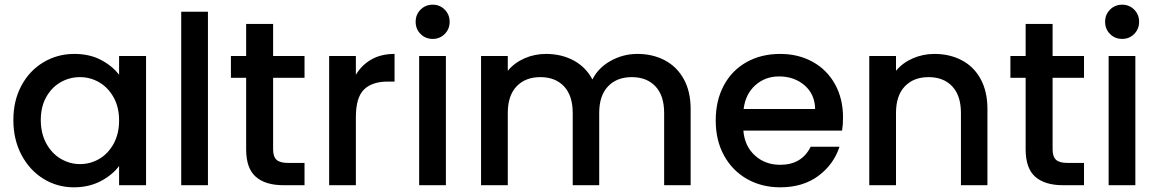

<svg xmlns="http://www.w3.org/2000/svg" viewBox="-20 -790 4938 819"><path d="M297 -560Q362 -560 410.5 -534.5Q459 -509 488 -471V-551H603V0H488V-82Q459 -43 409 -17Q359 9 295 9Q224 9 165 -27.5Q106 -64 71.5 -129.5Q37 -195 37 -278Q37 -361 71.5 -425Q106 -489 165.5 -524.5Q225 -560 297 -560ZM321 -461Q277 -461 239 -439.5Q201 -418 177.5 -376.5Q154 -335 154 -278Q154 -221 177.5 -178Q201 -135 239.5 -112.5Q278 -90 321 -90Q365 -90 403 -112Q441 -134 464.5 -176.5Q488 -219 488 -276Q488 -333 464.5 -375Q441 -417 403 -439Q365 -461 321 -461Z M867 -740V0H753V-740Z M1145 -458V-153Q1145 -122 1159.5 -108.5Q1174 -95 1209 -95H1279V0H1189Q1112 0 1071 -36Q1030 -72 1030 -153V-458H965V-551H1030V-688H1145V-551H1279V-458Z M1663 -560V-442H1634Q1567 -442 1532.5 -408Q1498 -374 1498 -290V0H1384V-551H1498V-471Q1523 -513 1564.5 -536.5Q1606 -560 1663 -560Z M1753 -697Q1753 -728 1774 -749Q1795 -770 1826 -770Q1856 -770 1877 -749Q1898 -728 1898 -697Q1898 -666 1877 -645Q1856 -624 1826 -624Q1795 -624 1774 -645Q1753 -666 1753 -697ZM1882 -551V0H1768V-551Z M2926 -325V0H2813V-308Q2813 -382 2776 -421.5Q2739 -461 2675 -461Q2611 -461 2573.5 -421.5Q2536 -382 2536 -308V0H2423V-308Q2423 -382 2386 -421.5Q2349 -461 2285 -461Q2221 -461 2183.5 -421.5Q2146 -382 2146 -308V0H2032V-551H2146V-488Q2174 -522 2217 -541Q2260 -560 2309 -560Q2375 -560 2427 -532Q2479 -504 2507 -451Q2532 -501 2585 -530.5Q2638 -560 2699 -560Q2764 -560 2815.5 -533Q2867 -506 2896.5 -453Q2926 -400 2926 -325Z M3572 -233H3151Q3156 -167 3200 -127Q3244 -87 3308 -87Q3400 -87 3438 -164H3561Q3536 -88 3470.5 -39.5Q3405 9 3308 9Q3229 9 3166.5 -26.5Q3104 -62 3068.5 -126.5Q3033 -191 3033 -276Q3033 -361 3067.5 -425.5Q3102 -490 3164.5 -525Q3227 -560 3308 -560Q3386 -560 3447 -526Q3508 -492 3542 -430.5Q3576 -369 3576 -289Q3576 -258 3572 -233ZM3457 -325Q3456 -388 3412 -426Q3368 -464 3303 -464Q3244 -464 3202 -426.5Q3160 -389 3152 -325Z M4192 -325V0H4079V-308Q4079 -382 4042 -421.5Q4005 -461 3941 -461Q3877 -461 3839.5 -421.5Q3802 -382 3802 -308V0H3688V-551H3802V-488Q3830 -522 3873.5 -541Q3917 -560 3966 -560Q4031 -560 4082.5 -533Q4134 -506 4163 -453Q4192 -400 4192 -325Z M4470 -458V-153Q4470 -122 4484.5 -108.5Q4499 -95 4534 -95H4604V0H4514Q4437 0 4396 -36Q4355 -72 4355 -153V-458H4290V-551H4355V-688H4470V-551H4604V-458Z M4694 -697Q4694 -728 4715 -749Q4736 -770 4767 -770Q4797 -770 4818 -749Q4839 -728 4839 -697Q4839 -666 4818 -645Q4797 -624 4767 -624Q4736 -624 4715 -645Q4694 -666 4694 -697ZM4823 -551V0H4709V-551Z"/></svg>

Font: IBM-Poppins
Style: Poppins-Medium
Weight: 500
Designer: Mike Abbink, Paul van der Laan, Pieter van Rosmalen, Ben Mitchell, Mark Frömberg
Foundry: Bold Monday
Version: Version 1.1